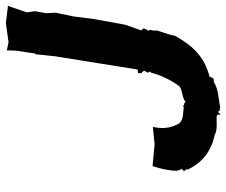

<svg xmlns="http://www.w3.org/2000/svg" viewBox="-78 -676 768 652"><g transform="rotate(-90 306.0 -350.0)"><path d="M286 -104C276 -114 277 -106 277 -109L275 -108C273 -114 270 -115 270 -110C235 -113 223 -113 212 -127C203 -145 191 -169 201 -215L142 -209L68 -216C57 -184 52 -155 52 -131C58 -132 48 -124 60 -119C51 -116 60 -108 49 -112C56 -106 49 -103 61 -102C55 -101 58 -105 56 -97C79 -48 117 -17 174 -5C192 6 220 0 238 2C249 5 237 14 245 14C249 4 259 8 255 13C260 10 268 15 266 14C293 8 328 8 350 -6C354 -9 362 -9 365 -7C361 -17 359 -5 367 -11C370 -22 374 -16 370 -22C438 -39 476 -78 510 -139C516 -167 526 -191 529 -203C526 -208 530 -222 531 -225L527 -230H528L536 -246L529 -255L548 -309L568 -419L576 -483L589 -546L587 -577L594 -615L590 -643L612 -707L554 -714L488 -705L461 -711L460 -680L450 -613L448 -615L441 -548L396 -267L384 -265L383 -250L385 -254L392 -245L385 -231L389 -225L384 -219V-216C374 -180 354 -144 339 -125C324 -113 302 -117 286 -104Z"/></g></svg>

Font: Asimov Print
Style: DIt
Weight: 250
Width: 0
Designer: Google
Version: Version 2.000980: 2014